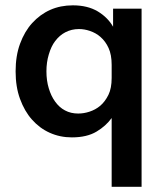

<svg xmlns="http://www.w3.org/2000/svg" viewBox="-20 -507 628 727"><path d="M252 13.2Q207 13.2 168 -4.4Q129.9 -21.5 100.6 -54.7Q72.8 -85.9 55.7 -132.8Q39.1 -178.2 39.1 -236.8Q39.1 -295.4 55.7 -340.8Q72.8 -387.7 101.6 -419.4Q131.8 -452.6 170.4 -469.7Q209 -486.8 255.9 -486.8Q311.5 -486.8 350.1 -463.9Q388.2 -440.9 408.2 -405.8V-474.1H516.1V200.2H402.8V-60.1Q380.9 -29.8 345.7 -8.8Q309.1 13.2 252 13.2ZM402.8 -261.2Q402.8 -299.8 391.1 -325.2Q379.9 -350.1 360.4 -367.2Q343.3 -382.3 319.8 -390.1Q299.3 -397 278.8 -397Q251 -397 227.5 -384.8Q205.6 -373.5 189 -351.6Q173.8 -332 164.6 -300.3Q155.8 -271 155.8 -236.8Q155.8 -202.1 164.6 -172.9Q173.3 -143.6 188.5 -122.6Q204.6 -100.1 226.1 -88.9Q248 -77.1 275.9 -77.1Q297.4 -77.1 318.4 -84Q341.3 -91.3 359.4 -106.4Q377.9 -122.1 390.6 -147.9Q402.8 -172.9 402.8 -211.9Z"/></svg>

Font: Post Grotesk Medium
Style: Medium
Weight: 500
Version: Version 1.0